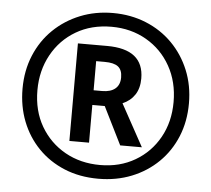

<svg xmlns="http://www.w3.org/2000/svg" viewBox="-52 -780 933 847"><g transform="rotate(5 414.5 -357.0)"><path d="M413 10Q330 10 262.5 -18Q195 -46 146.5 -96Q98 -146 72 -212.5Q46 -279 46 -357Q46 -437 74 -504.5Q102 -572 152.5 -621Q203 -670 270 -697Q337 -724 415 -724Q494 -724 561.5 -696.5Q629 -669 678.5 -619Q728 -569 755.5 -502Q783 -435 783 -356Q783 -276 755.5 -209Q728 -142 678 -93Q628 -44 560.5 -17Q493 10 413 10ZM416 -51Q503 -51 570.5 -90.5Q638 -130 676.5 -199Q715 -268 715 -356Q715 -445 676 -514.5Q637 -584 568.5 -623.5Q500 -663 414 -663Q325 -663 257 -623Q189 -583 150.5 -513Q112 -443 112 -356Q112 -265 152 -196.5Q192 -128 260.5 -89.5Q329 -51 416 -51ZM272 -145V-577H401Q564 -577 564 -447Q564 -404 545 -375Q526 -346 491 -331L593 -145H497L414 -312H359V-145ZM397 -377Q434 -377 454.5 -394Q475 -411 475 -444Q475 -477 456.5 -491.5Q438 -506 397 -506H359V-377Z"/></g></svg>

Font: Noto Sans Ethiopic Condensed SemiBold
Style: Regular
Weight: 600
Width: 3
Designer: Monotype Design Team
Foundry: Monotype Imaging Inc.
Version: Version 2.102; ttfautohint (v1.8.4.7-5d5b)